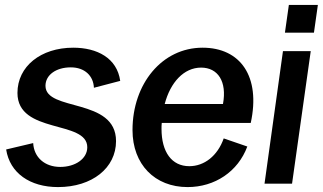

<svg xmlns="http://www.w3.org/2000/svg" viewBox="-20 -747 1313 781"><path d="M216 14C355 14 452 -64 452 -173C452 -351 165 -292 165 -398C165 -442 208 -473 268 -473C324 -473 360 -439 362 -390L469 -418C456 -511 375 -553 278 -553C146 -553 51 -477 51 -369C51 -200 335 -260 335 -148C335 -101 286 -68 225 -68C162 -68 118 -107 115 -165L5 -139C20 -43 102 14 216 14Z M743 14C854 14 948 -49 986 -151L890 -184C865 -113 811 -71 750 -71C679 -71 637 -128 637 -223C637 -231 637 -238 638 -247H1000C1041 -436 958 -553 804 -553C639 -553 519 -406 519 -218C519 -78 610 14 743 14ZM650 -324C673 -412 728 -472 798 -472C866 -472 904 -416 887 -324Z M1056 0H1168L1244 -539H1131ZM1139 -614H1257L1273 -727H1155Z"/></svg>

Font: Ronzino Medium
Style: Italic
Weight: 500
Italic angle: -7.99998°
Designer: Nunzio Mazzaferro
Foundry: Collletttivo
Version: Version 1.000;Glyphs 3.3 (3337)